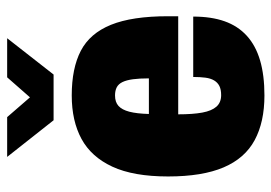

<svg xmlns="http://www.w3.org/2000/svg" viewBox="-134 -632 777 550"><g transform="rotate(-90 255.0 -356.5)"><path d="M257 12Q181 12 129 -16Q77 -44 51 -105Q25 -166 25 -264Q25 -363 53 -423.5Q81 -484 132.5 -512Q184 -540 257 -540Q335 -540 385 -514Q435 -488 459.5 -427.5Q484 -367 484 -264V-235H203Q203 -193 208 -166Q213 -139 225 -125.5Q237 -112 258 -112Q274 -112 284 -117Q294 -122 300 -132Q306 -142 308 -157Q310 -172 310 -192H483Q483 -140 469.5 -102Q456 -64 428 -38.5Q400 -13 357.5 -0.5Q315 12 257 12ZM204 -319H306Q306 -346 303.5 -364.5Q301 -383 295.5 -394.5Q290 -406 280.5 -411Q271 -416 257 -416Q238 -416 227 -406Q216 -396 210.5 -375Q205 -354 204 -319ZM81 -725H195L273 -635H230L309 -725H421L317 -592H186Z"/></g></svg>

Font: Archivo Condensed Black
Style: Regular
Weight: 900
Width: 3
Designer: Hector Gatti
Foundry: Omnibus-Type
Version: Version 2.001